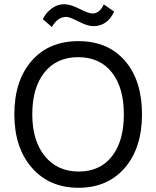

<svg xmlns="http://www.w3.org/2000/svg" viewBox="-20 -882 740 910"><path d="M294 -802Q253 -802 226 -754L183 -791Q197 -821 224.5 -841.5Q252 -862 283 -862Q314 -862 357 -840Q400 -818 418 -818Q452 -818 472 -861L521 -827Q489 -758 422 -758Q395 -758 352.5 -780Q310 -802 294 -802ZM350.5 -611Q248 -611 190.5 -538.5Q133 -466 133 -340.5Q133 -215 192.5 -142Q252 -69 353 -69Q454 -69 510.5 -141Q567 -213 567 -340Q567 -467 510 -539Q453 -611 350.5 -611ZM351.5 -687Q492 -687 572.5 -593.5Q653 -500 653 -340.5Q653 -181 571.5 -86.5Q490 8 352 8Q214 8 131 -87Q48 -182 48 -340.5Q48 -499 129.5 -593Q211 -687 351.5 -687Z"/></svg>

Font: Hind Madurai
Style: Regular
Weight: 400
Designer: Jyotish Sonowal
Foundry: Indian Type Foundry
Version: Version 0.702;PS 1.0;hotconv 1.0.81;makeotf.lib2.5.63406